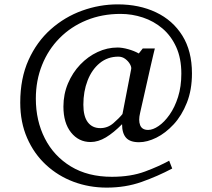

<svg xmlns="http://www.w3.org/2000/svg" viewBox="-20 -711 976 884"><path d="M863.8 -373Q863.8 -296.9 840.3 -237.8Q816.9 -178.7 779.5 -138.4Q742.2 -98.1 700 -77.1Q657.7 -56.2 620.1 -56.2Q578.6 -56.2 560.3 -76.9Q542 -97.7 542 -139.2Q503.4 -100.1 467.8 -78.6Q432.1 -57.1 397 -57.1Q342.3 -57.1 307.1 -101.1Q272 -145 272 -220.2Q272 -277.3 293 -326.9Q314 -376.5 349.4 -413.6Q384.8 -450.7 429.2 -471.4Q473.6 -492.2 521 -492.2Q542.5 -492.2 569.8 -484.6Q597.2 -477.1 619.1 -464.8L637.2 -487.8H692.9Q691.9 -483.9 686.3 -460.9Q680.7 -438 673.1 -404.3Q665.5 -370.6 657.2 -333.5Q648.9 -296.4 641.6 -264.2Q634.3 -231.9 629.6 -211.4Q625 -190.9 625 -190.9Q616.7 -156.7 625.2 -134.8Q633.8 -112.8 662.1 -112.8Q684.1 -112.8 710.4 -130.9Q736.8 -148.9 760.7 -182.9Q784.7 -216.8 799.8 -264.6Q814.9 -312.5 814.9 -372.1Q814.9 -442.4 791.3 -494.4Q767.6 -546.4 727.8 -580.1Q688 -613.8 637.9 -630.4Q587.9 -647 535.2 -647Q449.7 -647 378.2 -617.7Q306.6 -588.4 254.4 -535.6Q202.1 -482.9 173.6 -411.6Q145 -340.3 145 -256.8Q145 -155.3 186.5 -73.7Q228 7.8 306.4 55.4Q384.8 103 495.1 103Q582.5 103 647.9 78.6Q713.4 54.2 758.8 28.8L772.9 64.9Q705.6 100.6 631.8 126.7Q558.1 152.8 471.2 152.8Q390.6 152.8 318.8 126Q247.1 99.1 191.9 48.1Q136.7 -2.9 105 -75.4Q73.2 -147.9 73.2 -238.8Q73.2 -350.1 111.3 -434.6Q149.4 -519 213.9 -576.2Q278.3 -633.3 358.4 -662.1Q438.5 -690.9 522 -690.9Q621.1 -690.9 698.2 -654.3Q775.4 -617.7 819.6 -546.9Q863.8 -476.1 863.8 -373ZM584 -393.1Q585.9 -401.9 578.6 -415.3Q571.3 -428.7 557.1 -439.5Q543 -450.2 524.9 -450.2Q475.6 -450.2 439.2 -420.4Q402.8 -390.6 383.3 -340.3Q363.8 -290 363.8 -229Q363.8 -175.3 384.3 -148.2Q404.8 -121.1 441.9 -121.1Q475.6 -121.1 502 -143.8Q528.3 -166.5 543.9 -186Z"/></svg>

Font: Eeyek
Style: Regular
Weight: 400
Designer: Pravabati Chingangbam and Tabish
Foundry: SIL International
Version: Version 2.000